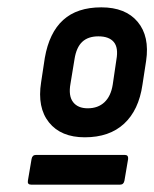

<svg xmlns="http://www.w3.org/2000/svg" viewBox="-20 -686 420 523"><path d="M211 -312Q146 -312 113.5 -352.5Q81 -393 92 -462L102 -528Q114 -597 152 -631.5Q190 -666 256 -666Q322 -666 355 -626.5Q388 -587 378 -520L368 -455Q358 -386 318 -349Q278 -312 211 -312ZM65 -183Q54 -183 56 -194L66 -253Q68 -264 78 -264H320Q330 -264 329 -253L319 -194Q317 -183 307 -183ZM219 -391Q247 -391 264.5 -407.5Q282 -424 287 -455L297 -523Q303 -556 290 -571.5Q277 -587 248 -587Q220 -587 204 -572Q188 -557 183 -525L172 -458Q166 -425 179 -408Q192 -391 219 -391Z"/></svg>

Font: Sofia Sans Semi Condensed
Style: Bold Italic
Weight: 700
Italic angle: -9°
Version: Version 4.100